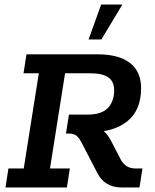

<svg xmlns="http://www.w3.org/2000/svg" viewBox="-20 -821 680 841"><path d="M4 0 17 -83H84L150 -500H83L96 -583H408Q500 -583 549 -545.5Q598 -508 598 -435Q598 -339 538.5 -290.5Q479 -242 375 -242H326L377 -264Q412 -264 431 -249.5Q450 -235 466 -205L509 -122Q520 -102 536 -92.5Q552 -83 575 -83H604L591 0H511Q476 0 449.5 -15.5Q423 -31 407 -62L338 -195Q325 -220 313 -228Q301 -236 281 -236H269L282 -319H363Q425 -319 452.5 -348Q480 -377 480 -426Q480 -464 454.5 -482Q429 -500 375 -500H265L199 -83H286L273 0ZM368 -648 423 -801H516L424 -648Z"/></svg>

Font: Rokkitt SemiBold
Style: Italic
Weight: 600
Italic angle: -9°
Designer: Vernon Adams
Foundry: Vernon Adams
Version: Version 3.103